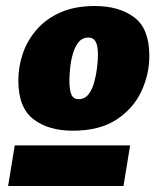

<svg xmlns="http://www.w3.org/2000/svg" viewBox="-20 -745 517 639"><path d="M222 -310Q141 -310 91 -348.5Q41 -387 41 -477Q41 -523 56 -567Q71 -611 102.5 -647Q134 -683 182 -704Q230 -725 296 -725Q376 -725 426.5 -687.5Q477 -650 477 -559Q477 -497 450 -440Q423 -383 367 -346.5Q311 -310 222 -310ZM7 -126 29 -261H413L391 -126ZM242 -415Q262 -415 274.5 -431Q287 -447 293.5 -471Q300 -495 303 -519.5Q306 -544 306 -561Q306 -592 298.5 -606Q291 -620 274 -620Q254 -620 241.5 -604.5Q229 -589 222.5 -566Q216 -543 213.5 -519Q211 -495 211 -477Q211 -446 217.5 -430.5Q224 -415 242 -415Z"/></svg>

Font: Bitter Thin Black
Style: Italic
Weight: 900
Italic angle: -9°
Version: Version 3.020